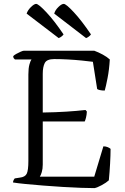

<svg xmlns="http://www.w3.org/2000/svg" viewBox="-20 -968 642 988"><path d="M466 0Q439 0 396.5 -1.5Q354 -3 304 -6Q254 -9 204 -13Q154 -17 112.5 -21Q71 -25 47 -29Q47 -35 50 -41Q53 -47 56 -50L82 -54Q109 -57 117.5 -74Q126 -91 126 -140V-585Q126 -617 131.5 -636.5Q137 -656 142 -662H57Q54 -664 51 -668Q48 -672 48 -679Q52 -684 63.5 -690.5Q75 -697 86.5 -702Q98 -707 103 -707H465Q487 -699 509 -687Q531 -675 545 -662Q542 -610 533.5 -566.5Q525 -523 519 -502Q504 -502 493.5 -504.5Q483 -507 480 -510L458 -650Q435 -653 401 -656.5Q367 -660 329.5 -662Q292 -664 259 -664Q221 -664 210.5 -644Q200 -624 200 -588V-389Q266 -390 321 -393.5Q376 -397 420 -402L427 -394Q426 -376 422.5 -362.5Q419 -349 416 -343H200V-121Q200 -99 195 -82.5Q190 -66 185 -59H465L512 -215Q525 -215 535 -210.5Q545 -206 549 -202Q549 -171 546.5 -126Q544 -81 540 -40Q527 -28 503 -15Q479 -2 466 0ZM282 -772 117 -898Q123 -916 139.5 -932Q156 -948 166 -948Q178 -948 218.5 -905Q259 -862 307 -791Q304 -786 297 -780.5Q290 -775 282 -772ZM423 -772 259 -898Q264 -916 280.5 -932Q297 -948 308 -948Q320 -948 360 -905Q400 -862 448 -791Q445 -786 438 -780.5Q431 -775 423 -772Z"/></svg>

Font: Texturina 72pt Light
Style: Regular
Weight: 300
Designer: Guillermo Torres Carreño
Foundry: Omnibus-Type
Version: Version 1.002; ttfautohint (v1.8.3)